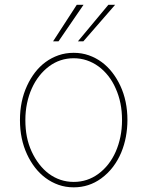

<svg xmlns="http://www.w3.org/2000/svg" viewBox="-20 -776 620 807"><path d="M93.8 -415.8Q107.6 -446 127.1 -471.4Q146.7 -496.8 171.5 -515.1Q196.4 -533.4 226 -543.7Q255.7 -554 289.8 -554Q323.9 -554 353.5 -543.5Q383.2 -533 408 -514.6Q432.9 -496.1 452.4 -470.7Q471.9 -445.3 485.8 -415.5Q515.6 -351.6 515.6 -271.3Q515.6 -236.2 509.2 -201.5Q502.8 -166.9 489.5 -134.9Q476.2 -103 455.3 -75.1Q434.3 -47.2 405.2 -25.9Q354 11.4 289.8 11.4Q255.7 11.4 226 0.9Q196.4 -9.6 171.5 -28.1Q146.7 -46.5 127.1 -71.9Q107.6 -97.3 93.8 -127.1Q63.9 -191.1 63.9 -271.3Q63.9 -351.6 93.8 -415.8ZM113.3 -138.5Q126.8 -109.4 145.1 -85.8Q163.4 -62.1 185.7 -45.6Q208.1 -29.1 234.4 -20.2Q260.7 -11.4 289.8 -11.4Q347.7 -11.4 393.8 -45.5Q416.9 -62.5 435.2 -85.9Q453.5 -109.4 466.3 -138.3Q479 -167.3 486 -200.8Q492.9 -234.4 492.9 -271.3Q492.9 -308.9 486.3 -341.4Q479.8 -373.9 466.3 -404.1Q453.5 -433.6 435 -457Q416.5 -480.5 393.8 -497Q371.1 -513.5 344.8 -522.4Q318.5 -531.2 289.8 -531.2Q232.2 -531.2 186.4 -497.2Q163.4 -480.1 144.9 -456.5Q126.4 -432.9 113.5 -403.9Q100.5 -375 93.6 -341.6Q86.6 -308.2 86.6 -271.3Q86.6 -233.7 93 -201.2Q99.4 -168.7 113.3 -138.5ZM435.4 -755.7H463.8L330.3 -602.3H307.5ZM302.6 -755.7H331L225.9 -602.3H203.1Z"/></svg>

Font: Inter P Thin
Style: Regular
Weight: 100
Designer: Rasmus Andersson
Foundry: rsms
Version: Version 3.018;git-588b23468